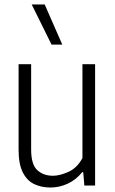

<svg xmlns="http://www.w3.org/2000/svg" viewBox="-20 -828 512 857"><path d="M205 9Q165 9 132.8 -6.2Q100.5 -21.5 81.8 -58.5Q63 -95.5 63 -159.5V-541.5H119V-160.5Q119 -94 146.2 -68.8Q173.5 -43.5 216.5 -43.5Q246.5 -43.5 285.2 -60.8Q324 -78 348 -122.5V-541.5H404.5V0H356.5L351.5 -59.5H347Q318.5 -24.5 281.5 -7.8Q244.5 9 205 9ZM210 -629 121.5 -808H179.5L258 -629Z"/></svg>

Font: Encode Sans Condensed Condensed Light
Style: Regular
Weight: 300
Width: 3
Designer: Multiple Designers
Foundry: Impallari Type
Version: Version 3.000; ttfautohint (v1.8.3) -l 8 -r 50 -G 200 -x 14 